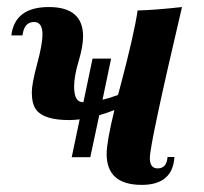

<svg xmlns="http://www.w3.org/2000/svg" viewBox="-20 -518 578 545"><path d="M271 -234.9Q292 -239.7 314.9 -248.5Q318.4 -260.7 321.8 -273.9Q360.8 -420.9 370.6 -488.3Q418 -489.3 496.6 -498Q405.3 -109.4 405.3 -69.3Q405.3 -40 427.7 -40Q453.1 -40 455.6 -72.3H475.1Q470.2 6.8 382.3 6.8Q282.7 6.8 282.7 -81.1Q282.7 -114.7 304.7 -205.6Q282.2 -196.8 261.7 -190.9L236.3 -71.8H183.6L206.1 -179.2Q190.4 -177.2 176.3 -177.2Q105 -177.2 83 -206.1Q70.3 -222.7 70.3 -255.9Q70.3 -280.3 85.4 -336.4Q100.6 -392.6 100.6 -419.9Q100.6 -455.6 76.7 -455.6Q48.3 -455.6 43.9 -417.5H12.2Q22 -498 118.7 -498Q215.8 -498 215.8 -415Q215.8 -386.2 203.1 -344Q190.4 -301.8 190.4 -272Q190.4 -228 215.3 -228H216.8L242.7 -351.6H295.4Z"/></svg>

Font: Munson
Style: Bold Italic
Weight: 700
Italic angle: -12°
Designer: Paul James MIller
Foundry: High-Logic / Made with FontCreator
Version: Version 2.10;May 5, 2019;FontCreator 11.5.0.2430 64-bit